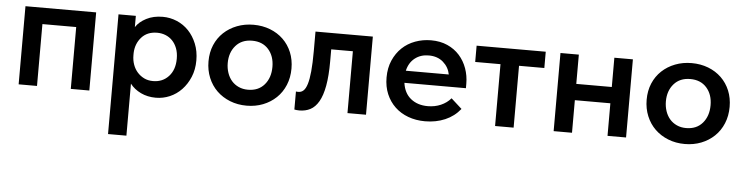

<svg xmlns="http://www.w3.org/2000/svg" viewBox="-44 -662 4272 1104"><g transform="rotate(5 2092.0 -109.5)"><path d="M65 -451H473V0H366V-357H171V0H65Z M602 240V-451H702V-386Q722 -417 762.5 -438Q803 -459 857 -459Q900 -459 939 -442.5Q978 -426 1007 -395.5Q1036 -365 1053.5 -322Q1071 -279 1071 -226Q1071 -173 1053 -130Q1035 -87 1005.5 -56Q976 -25 937.5 -8.5Q899 8 857 8Q809 8 770.5 -10.5Q732 -29 708 -60V240ZM833 -365Q776 -365 743 -328Q710 -291 708 -237V-224Q708 -195 717 -170Q726 -145 742.5 -126.5Q759 -108 781.5 -97Q804 -86 833 -86Q888 -86 923 -124Q958 -162 958 -226Q958 -260 948 -286Q938 -312 921 -329.5Q904 -347 881.5 -356Q859 -365 833 -365Z M1381 8Q1329 8 1285 -9.5Q1241 -27 1209 -58Q1177 -89 1159 -132.5Q1141 -176 1141 -227Q1141 -279 1159 -321.5Q1177 -364 1209.5 -394.5Q1242 -425 1286 -442Q1330 -459 1381 -459Q1433 -459 1477 -442Q1521 -425 1553 -394Q1585 -363 1602.5 -320.5Q1620 -278 1620 -227Q1620 -175 1602 -131.5Q1584 -88 1551.5 -57Q1519 -26 1475.5 -9Q1432 8 1381 8ZM1381 -84Q1441 -84 1475.5 -124Q1510 -164 1510 -227Q1510 -289 1475.5 -328Q1441 -367 1381 -367Q1321 -367 1286.5 -327.5Q1252 -288 1252 -227Q1252 -197 1261 -170.5Q1270 -144 1286.5 -125Q1303 -106 1327 -95Q1351 -84 1381 -84Z M1686 9Q1675 9 1668.5 8Q1662 7 1657 6V-98Q1661 -97 1665 -97Q1669 -97 1672 -97Q1688 -97 1700.5 -108.5Q1713 -120 1721.5 -147.5Q1730 -175 1734.5 -221.5Q1739 -268 1739 -338V-451H2070V0H1963V-357H1838V-289Q1838 -204 1827.5 -146.5Q1817 -89 1797 -54.5Q1777 -20 1749 -5.5Q1721 9 1686 9Z M2411 8Q2358 8 2313.5 -8.5Q2269 -25 2237 -55.5Q2205 -86 2187 -128.5Q2169 -171 2169 -224Q2169 -279 2188 -322.5Q2207 -366 2239 -396.5Q2271 -427 2314.5 -443Q2358 -459 2406 -459Q2459 -459 2500.5 -440.5Q2542 -422 2570.5 -390Q2599 -358 2614 -316Q2629 -274 2629 -228V-202H2274Q2282 -143 2321 -111.5Q2360 -80 2419 -80Q2460 -80 2494.5 -95Q2529 -110 2552 -137L2614 -81Q2579 -37 2526.5 -14.5Q2474 8 2411 8ZM2400 -371Q2353 -371 2320 -345Q2287 -319 2276 -272H2524Q2516 -314 2483.5 -342.5Q2451 -371 2400 -371Z M2815 -357H2669V-451H3068V-357H2922V0H2815Z M3464 -188H3259V0H3153V-451H3259V-282H3464V-451H3571V0H3464Z M3910 8Q3858 8 3814 -9.5Q3770 -27 3738 -58Q3706 -89 3688 -132.5Q3670 -176 3670 -227Q3670 -279 3688 -321.5Q3706 -364 3738.5 -394.5Q3771 -425 3815 -442Q3859 -459 3910 -459Q3962 -459 4006 -442Q4050 -425 4082 -394Q4114 -363 4131.5 -320.5Q4149 -278 4149 -227Q4149 -175 4131 -131.5Q4113 -88 4080.5 -57Q4048 -26 4004.5 -9Q3961 8 3910 8ZM3910 -84Q3970 -84 4004.5 -124Q4039 -164 4039 -227Q4039 -289 4004.5 -328Q3970 -367 3910 -367Q3850 -367 3815.5 -327.5Q3781 -288 3781 -227Q3781 -197 3790 -170.5Q3799 -144 3815.5 -125Q3832 -106 3856 -95Q3880 -84 3910 -84Z"/></g></svg>

Font: Tilda Sans Semibold
Style: Regular
Weight: 600
Designer: ParaType Ltd
Foundry: ParaType Ltd
Version: Version 1.009